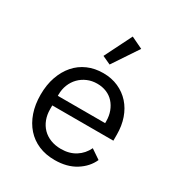

<svg xmlns="http://www.w3.org/2000/svg" viewBox="-185 -903 970 1040"><g transform="rotate(30 300.0 -383.5)"><path d="M309 -585 257 -609 342 -779 415 -744ZM309 12Q253 12 208.5 -7Q164 -26 132.5 -61.5Q101 -97 84 -146.5Q67 -196 67 -257Q67 -319 84.5 -369Q102 -419 133 -454.5Q164 -490 207.5 -509Q251 -528 304 -528Q356 -528 398.5 -509Q441 -490 471 -456.5Q501 -423 517 -377Q533 -331 533 -276V-238H151V-214Q151 -180 162 -151Q173 -122 193.5 -101Q214 -80 243.5 -68.5Q273 -57 309 -57Q361 -57 399 -81Q437 -105 457 -147L516 -107Q493 -55 439.5 -21.5Q386 12 309 12ZM304 -462Q271 -462 243 -450Q215 -438 194.5 -417Q174 -396 162.5 -367.5Q151 -339 151 -305V-298H447V-309Q447 -343 436.5 -371Q426 -399 407.5 -419.5Q389 -440 362.5 -451Q336 -462 304 -462Z"/></g></svg>

Font: PlemolJP35 Console
Style: Regular
Weight: 400
Version: v2.0.3; ttfautohint (v1.8.4.7-5d5b-dirty) -l 6 -r 45 -G 200 